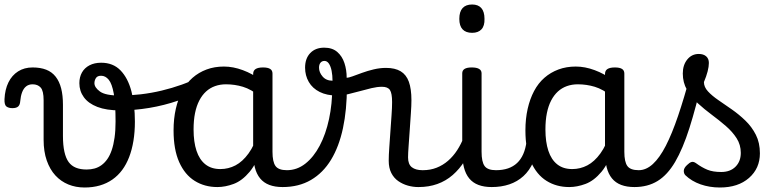

<svg xmlns="http://www.w3.org/2000/svg" viewBox="-75 -815 3467 854"><path d="M301 19Q262 19 229 5.5Q196 -8 171.5 -34.5Q147 -61 133 -101Q119 -141 119 -193V-369Q119 -411 106 -425.5Q93 -440 70 -440Q53 -440 41.5 -431Q30 -422 23.5 -405Q17 -388 15 -365Q14 -349 6 -341.5Q-2 -334 -20 -334Q-36 -334 -46 -341Q-56 -348 -55 -374Q-53 -417 -37.5 -448.5Q-22 -480 5.5 -497.5Q33 -515 70 -515Q105 -515 130.5 -505Q156 -495 172.5 -474Q189 -453 197 -422Q205 -391 205 -349V-211Q205 -169 211.5 -140Q218 -111 230.5 -94Q243 -77 263 -69Q283 -61 310 -61Q329 -61 345.5 -65.5Q362 -70 376.5 -80.5Q391 -91 402.5 -107.5Q414 -124 422 -147.5Q430 -171 434.5 -202.5Q439 -234 439 -274Q439 -355 431 -399Q423 -443 408.5 -460.5Q394 -478 375 -478Q359 -478 352.5 -492.5Q346 -507 351.5 -521.5Q357 -536 375 -536Q428 -536 461 -502Q494 -468 509.5 -409Q525 -350 525 -274Q525 -228 518.5 -188.5Q512 -149 499.5 -116.5Q487 -84 468.5 -59Q450 -34 425 -16.5Q400 1 369 10Q338 19 301 19Z M459 -324Q398 -324 358 -339.5Q318 -355 298 -382.5Q278 -410 278 -445Q278 -472 289.5 -492.5Q301 -513 323 -524.5Q345 -536 375 -536Q387 -536 392 -521.5Q397 -507 393 -492.5Q389 -478 374 -478Q358 -478 351.5 -467.5Q345 -457 345 -445Q345 -426 369.5 -408Q394 -390 459 -390Q504 -390 551 -395.5Q598 -401 644 -412Q690 -423 733.5 -438.5Q777 -454 814 -474Q832 -484 840.5 -472.5Q849 -461 848.5 -444Q848 -427 835 -420Q780 -389 717.5 -367.5Q655 -346 589 -335Q523 -324 459 -324Z M892 17Q835 17 791 -10.5Q747 -38 722 -94Q697 -150 697 -235Q697 -287 707 -331Q717 -375 735.5 -410Q754 -445 781.5 -469Q809 -493 844 -506Q879 -519 921 -519Q962 -519 1005 -503Q1048 -487 1082 -461V-386Q1042 -418 1005.5 -429Q969 -440 930 -440Q904 -440 881.5 -432Q859 -424 841.5 -408Q824 -392 811.5 -368Q799 -344 792.5 -312Q786 -280 786 -239Q786 -184 799 -144.5Q812 -105 838.5 -84Q865 -63 905 -63Q941 -63 972.5 -79.5Q1004 -96 1030.5 -132.5Q1057 -169 1076 -229L1092 -168Q1069 -91 1035.5 -51Q1002 -11 964.5 3Q927 17 892 17ZM1182 17Q1148 17 1123 7.5Q1098 -2 1082 -21.5Q1066 -41 1058.5 -70.5Q1051 -100 1051 -140V-486Q1051 -501 1062 -508Q1073 -515 1095 -515Q1116 -515 1126.5 -508.5Q1137 -502 1137 -488V-140Q1137 -95 1150.5 -76.5Q1164 -58 1201 -58Q1210 -58 1214.5 -46.5Q1219 -35 1217.5 -20.5Q1216 -6 1207.5 5.5Q1199 17 1182 17Z M1182 17Q1163 17 1156.5 5.5Q1150 -6 1154 -20.5Q1158 -35 1170 -46.5Q1182 -58 1201 -58Q1246 -58 1283 -87Q1320 -116 1347 -167Q1374 -218 1388.5 -285.5Q1403 -353 1403 -429Q1403 -441 1413 -446.5Q1423 -452 1435.5 -452Q1448 -452 1458 -446.5Q1468 -441 1468 -429Q1468 -327 1450.5 -245Q1433 -163 1397.5 -104.5Q1362 -46 1308 -14.5Q1254 17 1182 17Z M1785 17Q1762 17 1739 10.5Q1716 4 1696.5 -9.5Q1677 -23 1665.5 -45.5Q1654 -68 1654 -100Q1654 -125 1656.5 -159Q1659 -193 1661.5 -230.5Q1664 -268 1666.5 -302Q1669 -336 1669 -361Q1669 -400 1659.5 -414.5Q1650 -429 1624 -429Q1603 -429 1577.5 -423Q1552 -417 1525.5 -409.5Q1499 -402 1473 -396Q1447 -390 1424 -390Q1379 -390 1347 -406Q1315 -422 1298.5 -450.5Q1282 -479 1282 -514Q1282 -555 1305 -579Q1328 -603 1367 -603Q1403 -603 1425 -584Q1447 -565 1457 -534.5Q1467 -504 1467 -469Q1475 -469 1493 -475.5Q1511 -482 1535.5 -491Q1560 -500 1587.5 -506.5Q1615 -513 1642 -513Q1682 -513 1707 -498Q1732 -483 1743.5 -451.5Q1755 -420 1755 -369Q1755 -346 1752.5 -310.5Q1750 -275 1747.5 -237Q1745 -199 1742.5 -166Q1740 -133 1740 -115Q1740 -84 1757 -71Q1774 -58 1804 -58Q1818 -58 1825 -46.5Q1832 -35 1830.5 -20.5Q1829 -6 1818 5.5Q1807 17 1785 17ZM1404 -456Q1404 -480 1400 -500Q1396 -520 1388 -532Q1380 -544 1368 -544Q1357 -544 1350.5 -536Q1344 -528 1344 -514Q1344 -493 1360 -474.5Q1376 -456 1404 -456Z M1787 17Q1773 17 1766.5 5.5Q1760 -6 1761.5 -20.5Q1763 -35 1774 -46.5Q1785 -58 1806 -58Q1839 -58 1867 -69Q1895 -80 1918 -100Q1941 -120 1958.5 -147Q1976 -174 1988 -205Q1994 -220 2005.5 -218.5Q2017 -217 2025.5 -207Q2034 -197 2031 -186Q2016 -138 1992.5 -100.5Q1969 -63 1938.5 -36.5Q1908 -10 1870 3.5Q1832 17 1787 17Z M2112 17Q2078 17 2053 7.5Q2028 -2 2012 -21.5Q1996 -41 1988.5 -70.5Q1981 -100 1981 -140V-489Q1981 -502 1991.5 -508.5Q2002 -515 2023 -515Q2045 -515 2056 -508.5Q2067 -502 2067 -489V-140Q2067 -95 2080.5 -76.5Q2094 -58 2131 -58Q2145 -58 2152 -46.5Q2159 -35 2157.5 -20.5Q2156 -6 2145 5.5Q2134 17 2112 17ZM2025 -669Q1997 -669 1982.5 -684.5Q1968 -700 1968 -731Q1968 -763 1982.5 -779Q1997 -795 2025 -795Q2052 -795 2066 -779Q2080 -763 2080 -731Q2081 -700 2066.5 -684.5Q2052 -669 2025 -669Z M2112 17Q2098 17 2091.5 5.5Q2085 -6 2086.5 -20.5Q2088 -35 2099 -46.5Q2110 -58 2131 -58Q2161 -58 2184.5 -66Q2208 -74 2225 -90Q2242 -106 2252.5 -130Q2263 -154 2267 -186Q2269 -201 2282 -205.5Q2295 -210 2307.5 -205.5Q2320 -201 2318 -186Q2314 -133 2297 -94.5Q2280 -56 2253 -31.5Q2226 -7 2190.5 5Q2155 17 2112 17Z M2457 17Q2400 17 2356 -10.5Q2312 -38 2287 -94Q2262 -150 2262 -235Q2262 -287 2272 -331Q2282 -375 2300.5 -410Q2319 -445 2346.5 -469Q2374 -493 2409 -506Q2444 -519 2486 -519Q2527 -519 2570 -503Q2613 -487 2647 -461V-386Q2607 -418 2570.5 -429Q2534 -440 2495 -440Q2469 -440 2446.5 -432Q2424 -424 2406.5 -408Q2389 -392 2376.5 -368Q2364 -344 2357.5 -312Q2351 -280 2351 -239Q2351 -184 2364 -144.5Q2377 -105 2403.5 -84Q2430 -63 2470 -63Q2506 -63 2537.5 -79.5Q2569 -96 2595.5 -132.5Q2622 -169 2641 -229L2657 -168Q2634 -91 2600.5 -51Q2567 -11 2529.5 3Q2492 17 2457 17ZM2747 17Q2713 17 2688 7.5Q2663 -2 2647 -21.5Q2631 -41 2623.5 -70.5Q2616 -100 2616 -140V-486Q2616 -501 2627 -508Q2638 -515 2660 -515Q2681 -515 2691.5 -508.5Q2702 -502 2702 -488V-140Q2702 -95 2715.5 -76.5Q2729 -58 2766 -58Q2775 -58 2779.5 -46.5Q2784 -35 2782.5 -20.5Q2781 -6 2772.5 5.5Q2764 17 2747 17Z M2747 17Q2728 17 2721.5 5.5Q2715 -6 2719 -20.5Q2723 -35 2735 -46.5Q2747 -58 2766 -58Q2799 -58 2829 -85.5Q2859 -113 2886.5 -166.5Q2914 -220 2941 -299.5Q2968 -379 2996 -483Q3001 -498 3015.5 -499.5Q3030 -501 3042.5 -493Q3055 -485 3051 -469Q3021 -338 2991.5 -245.5Q2962 -153 2928 -95Q2894 -37 2850 -10Q2806 17 2747 17Z M3127 19Q3081 19 3041 5Q3001 -9 2973 -36Q2966 -44 2966.5 -56Q2967 -68 2981 -81Q2992 -92 3001 -94.5Q3010 -97 3021 -89Q3047 -70 3071.5 -60Q3096 -50 3133 -50Q3173 -50 3196.5 -73.5Q3220 -97 3220 -135Q3220 -171 3201.5 -200Q3183 -229 3153.5 -254.5Q3124 -280 3091 -304.5Q3058 -329 3028.5 -356Q2999 -383 2980.5 -415.5Q2962 -448 2962 -488Q2962 -526 2982 -550.5Q3002 -575 3033 -575Q3054 -575 3066 -564.5Q3078 -554 3078 -535Q3078 -519 3072.5 -497.5Q3067 -476 3056 -450Q3056 -428 3074 -408.5Q3092 -389 3120.5 -369.5Q3149 -350 3180.5 -328Q3212 -306 3240.5 -278.5Q3269 -251 3287 -215.5Q3305 -180 3305 -133Q3305 -66 3256.5 -23.5Q3208 19 3127 19Z"/></svg>

Font: Playwrite VN
Style: Regular
Weight: 400
Designer: Veronika Burian, José Scaglione
Foundry: TypeTogether
Version: Version 1.002